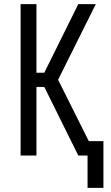

<svg xmlns="http://www.w3.org/2000/svg" viewBox="-20 -755 540 932"><path d="M405 157V0H360L195 -333H157V0H80V-735H157V-402H195L360 -735H445L262 -368L411 -70H482V157Z"/></svg>

Font: Iosevka SS18
Style: Regular
Weight: 400
Monospace: yes
Designer: Belleve Invis
Foundry: Belleve Invis
Version: Version 25.1.1; ttfautohint (v1.8.4)